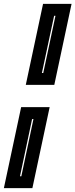

<svg xmlns="http://www.w3.org/2000/svg" viewBox="-38 -770 389 990"><path d="M95 -332.5 184 -750H331L242 -332.5ZM178 -393.5H185L248 -688.5H241ZM-18 200 71 -217.5H218L129 200ZM65 139H72L134.5 -156H127.5Z"/></svg>

Font: Tourney Expanded ExtraBold
Style: Italic
Weight: 800
Width: 7
Italic angle: -12°
Designer: Tyler Finck
Foundry: Etcetera Type Co
Version: Version 1.010; ttfautohint (v1.8.3)